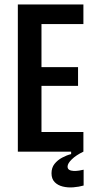

<svg xmlns="http://www.w3.org/2000/svg" viewBox="-20 -680 421 861"><path d="M60 0V-660H166V0ZM117 0V-88H354V0ZM117 -295V-379H330V-295ZM117 -572V-660H354V-572ZM355 152Q334 158 309 160Q284 162 261.5 156.5Q239 151 225 136.5Q211 122 211 97Q211 72 224.5 55Q238 38 258.5 27Q279 16 299 11V-5H354V0Q321 16 302 34.5Q283 53 283 67Q283 77 290.5 81.5Q298 86 310 86.5Q322 87 334.5 85Q347 83 355 81Z"/></svg>

Font: Bricolage Grotesque 24pt Condensed Medium
Style: Regular
Weight: 500
Width: 3
Designer: Mathieu Triay
Foundry: Atelier Triay
Version: Version 1.001;gftools[0.9.33.dev8+g029e19f]